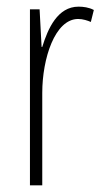

<svg xmlns="http://www.w3.org/2000/svg" viewBox="-20 -557 311 577"><path d="M216 -537C153 -537 124 -471 107 -416H105L99 -529H70V0H107V-278C107 -381 145 -500 215 -500C229 -500 244 -495 253 -491L262 -527C247 -535 230 -537 216 -537Z"/></svg>

Font: Noto Sans Gurmukhi UI ExtraCondensed ExtraLight
Style: Regular
Weight: 200
Width: 2
Designer: Jelle Bosma - Monotype Design Team
Foundry: Monotype Imaging Inc.
Version: Version 2.004